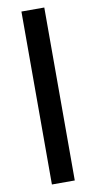

<svg xmlns="http://www.w3.org/2000/svg" viewBox="-99 -842 493 984"><g transform="rotate(-10 147.5 -350.0)"><path d="M207 -800V100H88V-800Z"/></g></svg>

Font: Albert Sans SemiBold
Style: Regular
Weight: 600
Designer: Andreas Rasmussen
Foundry: a.Foundry
Version: Version 1.025